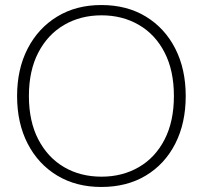

<svg xmlns="http://www.w3.org/2000/svg" viewBox="-20 -732 808 764"><path d="M383 12Q283 12 207.5 -33.5Q132 -79 90 -160.5Q48 -242 48 -350Q48 -457 90 -538.5Q132 -620 207.5 -666Q283 -712 383 -712Q485 -712 560.5 -666Q636 -620 677.5 -538.5Q719 -457 719 -350Q719 -242 677.5 -160.5Q636 -79 560.5 -33.5Q485 12 383 12ZM384 -29Q467 -29 532.5 -67Q598 -105 635 -177Q672 -249 672 -350Q672 -451 635 -523Q598 -595 532.5 -633Q467 -671 384 -671Q301 -671 235.5 -633Q170 -595 132.5 -523Q95 -451 95 -350Q95 -249 132.5 -177Q170 -105 235 -67Q300 -29 384 -29Z"/></svg>

Font: DM Sans 16pt ExtraLight
Style: Regular
Weight: 250
Version: Version 4.004;gftools[0.9.30]